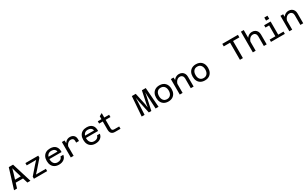

<svg xmlns="http://www.w3.org/2000/svg" viewBox="478 -3329 9444 5917"><g transform="rotate(-30 5200.0 -370.5)"><path d="M137 -176V-266H524V-176ZM249 -698H401L617 0H508L367 -462L325 -615L283 -461L140 0H33Z M741 0V-74L994 -365L1091 -469L947 -468H755V-550H1212V-478L958 -186L860 -81L1004 -82H1212V0Z M1631 12Q1546 12 1484 -22.5Q1422 -57 1389 -121.5Q1356 -186 1356 -276Q1356 -366 1389.5 -430Q1423 -494 1485.5 -528Q1548 -562 1635 -562Q1768 -562 1833 -488.5Q1898 -415 1890 -287H1436L1437 -363L1787 -362Q1783 -415 1741 -447Q1699 -479 1635 -479Q1549 -479 1503 -425Q1457 -371 1457 -272Q1457 -213 1477.5 -167.5Q1498 -122 1537 -97Q1576 -72 1631 -72Q1696 -72 1739.5 -103Q1783 -134 1793 -187H1894Q1881 -94 1811 -41Q1741 12 1631 12Z M2425 -314V-380Q2425 -423 2399 -449.5Q2373 -476 2324 -476Q2262 -476 2213 -429.5Q2164 -383 2135 -288L2121 -390Q2143 -447 2174.5 -485Q2206 -523 2247.5 -542.5Q2289 -562 2339 -562Q2422 -562 2474 -514.5Q2526 -467 2526 -380V-314ZM2053 0V-550H2148L2154 -425V0Z M2931 12Q2846 12 2784 -22.5Q2722 -57 2689 -121.5Q2656 -186 2656 -276Q2656 -366 2689.5 -430Q2723 -494 2785.5 -528Q2848 -562 2935 -562Q3068 -562 3133 -488.5Q3198 -415 3190 -287H2736L2737 -363L3087 -362Q3083 -415 3041 -447Q2999 -479 2935 -479Q2849 -479 2803 -425Q2757 -371 2757 -272Q2757 -213 2777.5 -167.5Q2798 -122 2837 -97Q2876 -72 2931 -72Q2996 -72 3039.5 -103Q3083 -134 3093 -187H3194Q3181 -94 3111 -41Q3041 12 2931 12Z M3620 0Q3569 0 3533 -20.5Q3497 -41 3479 -79Q3461 -117 3461 -168V-654L3562 -709V-168Q3562 -144 3569 -124Q3576 -104 3596.5 -93Q3617 -82 3657 -82H3822V0ZM3331 -468V-550H3734V-468Z M4576 0 4628 -698H4767L4856 -285L4877 -149L4899 -285L4986 -698H5123L5176 0H5071L5048 -437L5044 -591L5014 -437L4919 0H4829L4735 -437L4707 -593L4701 -437L4679 0Z M5524 12Q5439 12 5377.5 -23Q5316 -58 5283 -122.5Q5250 -187 5250 -275Q5250 -365 5283 -428.5Q5316 -492 5377.5 -527Q5439 -562 5525 -562Q5653 -562 5726 -485.5Q5799 -409 5799 -275Q5799 -187 5766 -122.5Q5733 -58 5671.5 -23Q5610 12 5524 12ZM5525 -72Q5605 -72 5651.5 -126.5Q5698 -181 5698 -275Q5698 -370 5651.5 -424Q5605 -478 5525 -478Q5444 -478 5398 -424Q5352 -370 5352 -275Q5352 -181 5398 -126.5Q5444 -72 5525 -72Z M6323 0V-347Q6323 -405 6290 -440.5Q6257 -476 6204 -476Q6143 -476 6095.5 -431.5Q6048 -387 6020 -293L6004 -406Q6035 -484 6093.5 -523Q6152 -562 6221 -562Q6283 -562 6328.5 -535.5Q6374 -509 6399 -462Q6424 -415 6424 -351V0ZM5931 0V-550H6027L6032 -426V0Z M6824 12Q6739 12 6677.5 -23Q6616 -58 6583 -122.5Q6550 -187 6550 -275Q6550 -365 6583 -428.5Q6616 -492 6677.5 -527Q6739 -562 6825 -562Q6953 -562 7026 -485.5Q7099 -409 7099 -275Q7099 -187 7066 -122.5Q7033 -58 6971.5 -23Q6910 12 6824 12ZM6825 -72Q6905 -72 6951.5 -126.5Q6998 -181 6998 -275Q6998 -370 6951.5 -424Q6905 -478 6825 -478Q6744 -478 6698 -424Q6652 -370 6652 -275Q6652 -181 6698 -126.5Q6744 -72 6825 -72Z M8072 0V-608H7847V-698H8403V-608H8178V0Z M8923 0V-346Q8923 -405 8890 -440.5Q8857 -476 8804 -476Q8743 -476 8695.5 -431.5Q8648 -387 8620 -293L8604 -405Q8635 -484 8693.5 -523Q8752 -562 8821 -562Q8883 -562 8928.5 -535.5Q8974 -509 8999 -461.5Q9024 -414 9024 -350V0ZM8531 0V-736H8632V0Z M9380 0V-550H9481V0ZM9177 0V-82H9670V0ZM9250 -468V-550H9430V-468ZM9373 -644V-753H9486V-644Z M10223 0V-347Q10223 -405 10190 -440.5Q10157 -476 10104 -476Q10043 -476 9995.5 -431.5Q9948 -387 9920 -293L9904 -406Q9935 -484 9993.5 -523Q10052 -562 10121 -562Q10183 -562 10228.5 -535.5Q10274 -509 10299 -462Q10324 -415 10324 -351V0ZM9831 0V-550H9927L9932 -426V0Z"/></g></svg>

Font: Azeret Mono Thin
Style: Regular
Weight: 400
Version: Version 1.002